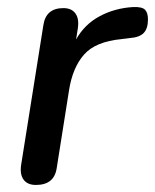

<svg xmlns="http://www.w3.org/2000/svg" viewBox="-20 -518 440 545"><path d="M82 7Q58 7 47 -8Q36 -23 40 -50L103 -446Q110 -495 160 -495Q183 -495 194 -480Q205 -465 201 -438L196 -406Q220 -449 263 -472Q306 -495 358 -498Q383 -499 391.5 -490.5Q400 -482 400 -463Q400 -437 388 -424.5Q376 -412 349 -410L325 -407Q251 -400 218.5 -363Q186 -326 176 -262L141 -41Q134 7 82 7Z"/></svg>

Font: Nunito SemiBold
Style: Italic
Weight: 600
Italic angle: -9°
Designer: Vernon Adams
Foundry: Vernon Adams
Version: Version 3.601; ttfautohint (v1.8.2.53-6de2)